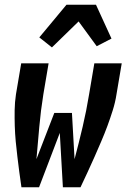

<svg xmlns="http://www.w3.org/2000/svg" viewBox="-20 -786 540 806"><path d="M70 0Q65 -32 61 -64Q57 -96 53 -128Q49 -160 46 -192.5Q43 -225 42 -257.5Q41 -290 41.5 -323.5Q42 -357 47 -390L69 -520H184L162 -390Q151 -322 145 -254Q139 -186 133 -118L208 -312H282L293 -118Q311 -186 327 -254Q343 -322 354 -390L376 -520H491L469 -390Q464 -357 453.5 -323.5Q443 -290 431 -257.5Q419 -225 405 -192.5Q391 -160 377 -128Q363 -96 348 -64Q333 -32 318 0H244L231 -228L144 0ZM198 -587 145 -629 259 -766H383L448 -624L386 -592L310 -696Z"/></svg>

Font: Iosevka Term Curly Extrabold
Style: Italic
Weight: 800
Italic angle: -9°
Designer: Belleve Invis
Foundry: Belleve Invis
Version: Version 32.3.0